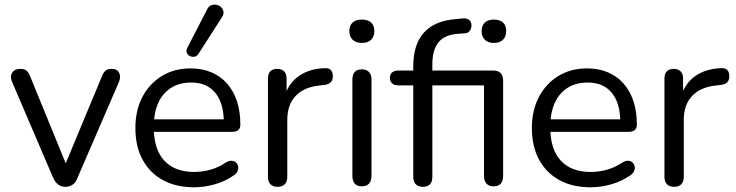

<svg xmlns="http://www.w3.org/2000/svg" viewBox="-20 -785 3119 814"><path d="M257 7Q240 7 227 -2.5Q214 -12 205 -32L32 -436Q25 -451 27 -464Q29 -477 39 -485Q49 -493 67 -493Q83 -493 92 -486Q101 -479 108 -461L272 -60H245L412 -461Q419 -479 428 -486Q437 -493 454 -493Q470 -493 478.5 -485Q487 -477 488.5 -464.5Q490 -452 484 -437L309 -32Q302 -12 288.5 -2.5Q275 7 257 7Z M803 9Q726 9 670.5 -21.5Q615 -52 584.5 -108Q554 -164 554 -242Q554 -318 584 -374.5Q614 -431 666.5 -463Q719 -495 788 -495Q837 -495 876 -478.5Q915 -462 942.5 -431Q970 -400 984.5 -356Q999 -312 999 -257Q999 -241 990 -233.5Q981 -226 964 -226H616V-279H945L929 -266Q929 -320 913 -357.5Q897 -395 866.5 -415Q836 -435 790 -435Q739 -435 703.5 -411.5Q668 -388 650 -346.5Q632 -305 632 -250V-244Q632 -152 676.5 -104Q721 -56 803 -56Q837 -56 870.5 -65Q904 -74 936 -95Q950 -104 961.5 -103.5Q973 -103 980 -96.5Q987 -90 989.5 -80.5Q992 -71 987.5 -60Q983 -49 970 -41Q937 -17 892 -4Q847 9 803 9ZM821 -556Q814 -546 804 -544.5Q794 -543 785 -547.5Q776 -552 772 -561Q768 -570 774 -582L858 -745Q865 -759 876 -763Q887 -767 898.5 -764.5Q910 -762 918 -754Q926 -746 927.5 -735Q929 -724 921 -712Z M1157 7Q1137 7 1126.5 -4Q1116 -15 1116 -35V-452Q1116 -472 1126 -482.5Q1136 -493 1155 -493Q1174 -493 1184.5 -482.5Q1195 -472 1195 -452V-371H1185Q1201 -430 1246 -462Q1291 -494 1357 -496Q1372 -497 1381 -489.5Q1390 -482 1391 -464Q1392 -447 1383 -437Q1374 -427 1355 -425L1339 -423Q1271 -417 1234.5 -379.5Q1198 -342 1198 -277V-35Q1198 -15 1187.5 -4Q1177 7 1157 7Z M1514 5Q1494 5 1484 -6.5Q1474 -18 1474 -39V-448Q1474 -469 1484 -480Q1494 -491 1514 -491Q1533 -491 1544 -480Q1555 -469 1555 -448V-39Q1555 -18 1544.5 -6.5Q1534 5 1514 5ZM1514 -603Q1489 -603 1475 -616.5Q1461 -630 1461 -653Q1461 -677 1475 -689.5Q1489 -702 1514 -702Q1540 -702 1553.5 -689.5Q1567 -677 1567 -653Q1567 -630 1553.5 -616.5Q1540 -603 1514 -603Z M1772 7Q1753 7 1742.5 -4Q1732 -15 1732 -35V-423H1668Q1652 -423 1642.5 -431.5Q1633 -440 1633 -455Q1633 -470 1642.5 -478Q1652 -486 1668 -486H1754L1732 -465V-503Q1732 -597 1777.5 -647Q1823 -697 1912 -704L1942 -707Q1957 -708 1966 -702.5Q1975 -697 1977.5 -688Q1980 -679 1978 -669Q1976 -659 1969.5 -652Q1963 -645 1954 -644L1924 -642Q1865 -638 1839 -605.5Q1813 -573 1813 -513V-471L1801 -486H2073Q2092 -486 2102.5 -475Q2113 -464 2113 -443V-39Q2113 -18 2103 -6.5Q2093 5 2073 5Q2053 5 2042.5 -6.5Q2032 -18 2032 -39V-423H1813V-35Q1813 7 1772 7ZM2074 -603Q2049 -603 2035.5 -616.5Q2022 -630 2022 -653Q2022 -677 2035.5 -689.5Q2049 -702 2074 -702Q2099 -702 2112.5 -689.5Q2126 -677 2126 -653Q2126 -630 2112.5 -616.5Q2099 -603 2074 -603Z M2484 9Q2407 9 2351.5 -21.5Q2296 -52 2265.5 -108Q2235 -164 2235 -242Q2235 -318 2265 -374.5Q2295 -431 2347.5 -463Q2400 -495 2469 -495Q2518 -495 2557 -478.5Q2596 -462 2623.5 -431Q2651 -400 2665.5 -356Q2680 -312 2680 -257Q2680 -241 2671 -233.5Q2662 -226 2645 -226H2297V-279H2626L2610 -266Q2610 -320 2594 -357.5Q2578 -395 2547.5 -415Q2517 -435 2471 -435Q2420 -435 2384.5 -411.5Q2349 -388 2331 -346.5Q2313 -305 2313 -250V-244Q2313 -152 2357.5 -104Q2402 -56 2484 -56Q2518 -56 2551.5 -65Q2585 -74 2617 -95Q2631 -104 2642.5 -103.5Q2654 -103 2661 -96.5Q2668 -90 2670.5 -80.5Q2673 -71 2668.5 -60Q2664 -49 2651 -41Q2618 -17 2573 -4Q2528 9 2484 9Z M2838 7Q2818 7 2807.5 -4Q2797 -15 2797 -35V-452Q2797 -472 2807 -482.5Q2817 -493 2836 -493Q2855 -493 2865.5 -482.5Q2876 -472 2876 -452V-371H2866Q2882 -430 2927 -462Q2972 -494 3038 -496Q3053 -497 3062 -489.5Q3071 -482 3072 -464Q3073 -447 3064 -437Q3055 -427 3036 -425L3020 -423Q2952 -417 2915.5 -379.5Q2879 -342 2879 -277V-35Q2879 -15 2868.5 -4Q2858 7 2838 7Z"/></svg>

Font: Nunito ExtraLight
Style: Regular
Weight: 400
Version: Version 3.602